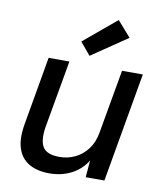

<svg xmlns="http://www.w3.org/2000/svg" viewBox="-86 -829 763 909"><g transform="rotate(10 296.0 -374.0)"><path d="M213 12Q155 12 115.5 -10.5Q76 -33 60.5 -80Q45 -127 58 -199L115 -526H215L158 -203Q147 -137 166 -105Q185 -73 247 -73Q286 -73 321 -89.5Q356 -106 381 -139Q406 -172 414 -220L468 -526H568L476 0H386L393 -82Q366 -37 318.5 -12.5Q271 12 213 12ZM304 -569 254 -629 411 -760 476 -686Z"/></g></svg>

Font: DM Sans 9pt Medium
Style: Italic
Weight: 500
Italic angle: -10°
Version: Version 4.004;gftools[0.9.30]